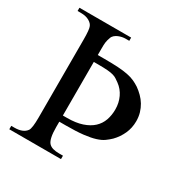

<svg xmlns="http://www.w3.org/2000/svg" viewBox="-156 -784 867 906"><g transform="rotate(30 278.0 -331.0)"><path d="M405.3 -331.1Q405.3 -366.7 391.1 -396.7Q377 -426.8 350.1 -446.3Q340.3 -453.1 332.5 -458.5Q324.7 -463.9 312.7 -467.5Q300.8 -471.2 281 -472.9Q261.2 -474.6 228 -474.6H205.1V-182.6H227.1Q275.9 -182.6 309.8 -194.1Q343.8 -205.6 365 -225.3Q386.2 -245.1 395.8 -272.2Q405.3 -299.3 405.3 -331.1ZM518.6 -332Q518.6 -295.4 504.2 -263.7Q489.7 -231.9 465.8 -207.5Q452.6 -194.8 437.7 -184.1Q422.9 -173.3 398.2 -165.5Q373.5 -157.7 335.9 -153.3Q298.3 -148.9 239.7 -148.9H205.1V-119.1Q205.1 -56.6 222.2 -36.6Q231 -26.9 245.1 -22.7Q259.3 -18.6 280.3 -18.6H300.3V0H18.6V-18.6H35.6Q82.5 -18.6 101.1 -44.9Q110.8 -59.1 110.8 -117.7V-542Q110.8 -569.8 109.1 -586.7Q107.4 -603.5 105 -608.9Q100.6 -623.5 82.5 -634Q64.5 -644.5 36.6 -644.5H18.6V-662.1H300.3V-644.5H280.3Q272 -644.5 262 -642.6Q252 -640.6 242.2 -636.5Q232.4 -632.3 224.6 -625.5Q216.8 -618.7 213.9 -608.9Q210.9 -601.1 209.2 -594.5Q207.5 -587.9 206.5 -580.8Q205.6 -573.7 205.3 -565.2Q205.1 -556.6 205.1 -544.4V-512.2H241.7Q285.6 -512.2 316.2 -510.3Q346.7 -508.3 368.7 -503.9Q390.6 -499.5 407 -492.2Q423.3 -484.9 439 -474.6Q455.6 -462.9 470.2 -448.2Q484.9 -433.6 495.6 -415.8Q506.3 -397.9 512.5 -377Q518.6 -356 518.6 -332Z"/></g></svg>

Font: Doulos SIL Phon
Style: Regular
Weight: 400
Designer: Walt Agee, Victor Gaultney, Peter Martin, Debbi Hosken, Becca Hirsbrunner
Foundry: SIL International
Version: Version 5.000